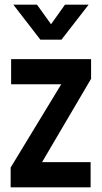

<svg xmlns="http://www.w3.org/2000/svg" viewBox="-20 -800 434 820"><path d="M25.5 0V-84.5L268.5 -484.5L293.5 -440H27.5V-547.5H369V-463.5L133.5 -63L107.5 -107.5H367V0ZM152.5 -630.5 37 -780H138L198 -696.5L257.5 -780H358.5L242.5 -630.5Z"/></svg>

Font: Mohave SemiBold
Style: Regular
Weight: 600
Designer: Gumpita Rahayu
Foundry: Tokotype
Version: Version 2.003